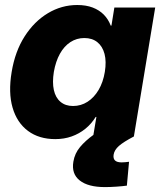

<svg xmlns="http://www.w3.org/2000/svg" viewBox="-20 -553 655 778"><path d="M204.1 10.7Q138.2 10.7 93.5 -22.5Q48.8 -55.7 31 -116.7Q13.2 -177.7 27.3 -261.7Q41 -344.7 79.8 -405.5Q118.7 -466.3 174.1 -499.5Q229.5 -532.7 293 -532.7Q328.6 -532.7 355.5 -522.5Q382.3 -512.2 400.6 -493.7Q418.9 -475.1 428.7 -449.2H431.6L443.4 -522.5H608.9L522.5 0H357.4L370.6 -79.1H367.7Q350.6 -51.3 325.9 -31.2Q301.3 -11.2 270.5 -0.2Q239.7 10.7 204.1 10.7ZM275.9 -123.5Q308.1 -123.5 334.7 -140.6Q361.3 -157.7 379.6 -188.7Q397.9 -219.7 404.8 -261.7Q411.6 -303.7 403.6 -334.5Q395.5 -365.2 374.5 -382.1Q353.5 -398.9 321.8 -398.9Q290.5 -398.9 265.1 -382.3Q239.7 -365.7 222.7 -335Q205.6 -304.2 198.2 -261.7Q191.4 -219.2 198.2 -188.2Q205.1 -157.2 225.1 -140.4Q245.1 -123.5 275.9 -123.5ZM405.3 205.1Q336.9 205.1 303 178.2Q269 151.4 277.3 102.1Q282.7 68.8 304.2 43Q325.7 17.1 360.4 -7.8L522.5 0Q480.5 22 461.9 38.3Q443.4 54.7 440.4 73.7Q438 89.4 446 97.2Q454.1 105 473.1 105Q480.5 105 488 104.2Q495.6 103.5 502.9 102.5L494.1 199.2Q476.1 201.7 450.9 203.4Q425.8 205.1 405.3 205.1Z"/></svg>

Font: Inter 28pt ExtraBold
Style: Italic
Weight: 800
Italic angle: -9.3988°
Designer: Rasmus Andersson
Foundry: rsms
Version: Version 4.001;git-66647c0bb